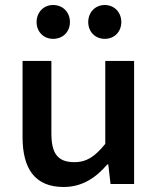

<svg xmlns="http://www.w3.org/2000/svg" viewBox="-20 -734 639 766"><path d="M515 -491H400V-160C356 -106 323 -87 277 -87C209 -87 185 -123 185 -202V-491H70V-187C70 -60 120 12 234 12C307 12 362 -24 408 -78H412L421 0H515ZM192 -579C232 -579 259 -608 259 -646C259 -684 232 -714 192 -714C153 -714 126 -684 126 -646C126 -608 153 -579 192 -579ZM398 -579C437 -579 464 -608 464 -646C464 -684 437 -714 398 -714C359 -714 332 -684 332 -646C332 -608 359 -579 398 -579Z"/></svg>

Font: Source Code Pro Semibold
Style: Regular
Weight: 600
Monospace: yes
Designer: Paul D. Hunt
Foundry: Adobe Systems Incorporated
Version: Version 1.017;PS 1.000;hotconv 1.0.70;makeotf.lib2.5.5900